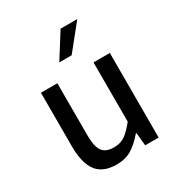

<svg xmlns="http://www.w3.org/2000/svg" viewBox="-173 -832 893 959"><g transform="rotate(-30 274.0 -352.0)"><path d="M167 -487.8V-190.9Q167 -146.5 175 -119.9Q183.1 -93.3 201.9 -81.1Q220.7 -68.8 252.9 -68.8Q289.6 -68.8 315.7 -86.2Q341.8 -103.5 375.5 -146V-487.8H469.7V0H392.1L384.8 -74.7H381.3Q344.2 -31.2 308.1 -9.5Q272 12.2 222.2 12.2Q143.1 12.2 107.7 -35.2Q72.3 -82.5 72.3 -178.2V-487.8ZM227.5 -573.2 317.4 -715.8H413.6L298.8 -573.2Z"/></g></svg>

Font: Varta SemiBold
Style: Regular
Weight: 600
Designer: Joana Correia, Viktoriya Grabowska, Eben Sorkin
Foundry: Sorkin Type
Version: Version 1.003; ttfautohint (v1.3) -l 8 -r 24 -G 200 -x 12 -H